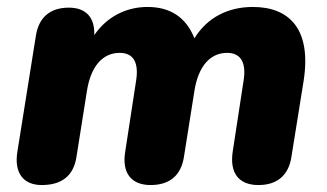

<svg xmlns="http://www.w3.org/2000/svg" viewBox="-20 -523 939 552"><path d="M100 9C158 9 192 -18 200 -73L230 -262C241 -331 274 -371 324 -371C364 -371 380 -343 371 -289L340 -87C330 -26 357 9 413 9C468 9 501 -19 509 -73L539 -262C550 -331 583 -371 633 -371C673 -371 689 -342 680 -289L649 -87C640 -26 666 9 723 9C777 9 810 -19 818 -73L853 -291C876 -439 812 -503 707 -503C636 -503 576 -473 539 -413C515 -473 470 -503 404 -503C348 -503 290 -479 251 -422C253 -473 227 -501 178 -501C124 -501 91 -473 83 -419L30 -87C20 -26 47 9 100 9Z"/></svg>

Font: SN Pro Heavy
Style: Italic
Weight: 800
Italic angle: -9°
Designer: Tobias Whetton
Foundry: Supernotes
Version: Version 1.001;Glyphs 3.2 (3249)